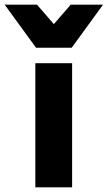

<svg xmlns="http://www.w3.org/2000/svg" viewBox="-97 -800 460 820"><path d="M0 0ZM211 0H54V-530H211ZM309 -596ZM209 -596H57L-77 -780H61L133 -697L205 -780H343Z"/></svg>

Font: Tanohe Sans
Style: Bold
Weight: 700
Designer: Village Type and Design LLC & Cristiano Sobral
Foundry: Cooper Hewitt Smithsonian Design Museum
Version: Version 1.00;September 29, 2021;FontCreator 13.0.0.2655 64-b